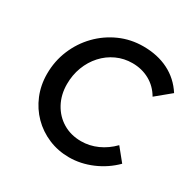

<svg xmlns="http://www.w3.org/2000/svg" viewBox="-160 -868 1036 1038"><g transform="rotate(30 358.5 -349.5)"><path d="M398 11Q329 11 269 -14.5Q209 -40 164.5 -85Q120 -130 95 -190.5Q70 -251 70 -321Q70 -401 99.5 -471.5Q129 -542 181 -595.5Q233 -649 301.5 -679.5Q370 -710 448 -710Q537 -710 605.5 -675.5Q674 -641 717 -574L626 -499Q597 -549 549 -575.5Q501 -602 442 -602Q390 -602 344 -581Q298 -560 263.5 -522Q229 -484 210 -434Q191 -384 191 -327Q191 -261 219.5 -208.5Q248 -156 297.5 -126.5Q347 -97 411 -97Q463 -97 512 -119Q561 -141 601 -182L665 -103Q611 -49 540.5 -19Q470 11 398 11Z"/></g></svg>

Font: Red Hat Text SemiBold
Style: Italic
Weight: 600
Italic angle: -12°
Designer: Pentagram, MCKL
Foundry: Pentagram, MCKL
Version: Version 1.023